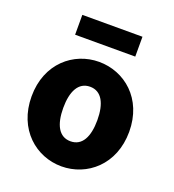

<svg xmlns="http://www.w3.org/2000/svg" viewBox="-129 -789 814 900"><g transform="rotate(20 278.5 -338.5)"><path d="M278 12C405 12 522 -84 522 -249C522 -414 405 -509 278 -509C152 -509 35 -414 35 -249C35 -84 152 12 278 12ZM278 -113C220 -113 193 -166 193 -249C193 -331 220 -385 278 -385C336 -385 363 -331 363 -249C363 -166 336 -113 278 -113ZM128 -590H428V-689H128Z"/></g></svg>

Font: Source Sans Pro
Style: Bold
Weight: 700
Designer: Paul D. Hunt
Foundry: Adobe Systems Incorporated
Version: Version 3.006;hotconv 1.0.111;makeotfexe 2.5.65597